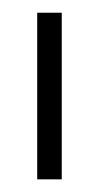

<svg xmlns="http://www.w3.org/2000/svg" viewBox="-20 -739 157 305"><path d="M39.1 -454.1V-718.8H78.1V-454.1Z"/></svg>

Font: Post No Bills Colombo
Style: Light
Weight: 400
Designer: Kosala Senevirathne, Siva Puranthara, Lasantha Premarathna, Tharique Azeez
Foundry: Mooniak
Version: Version 1.220 ; ttfautohint (v1.5)